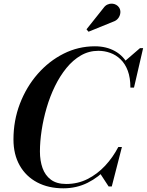

<svg xmlns="http://www.w3.org/2000/svg" viewBox="-20 -1011 796 1041"><path d="M323.5 10Q242.5 10 181.5 -22.2Q120.5 -54.5 86.8 -114Q53 -173.5 53 -255Q53 -357.5 88 -448.8Q123 -540 184.2 -610Q245.5 -680 325 -720Q404.5 -760 494.5 -760Q556.5 -760 603.5 -733.8Q650.5 -707.5 675.8 -657.5Q701 -607.5 697.5 -536H687Q687 -589.5 672.8 -627.5Q658.5 -665.5 633.5 -689.5Q608.5 -713.5 577.2 -724.5Q546 -735.5 513.5 -735.5Q462 -735.5 418.8 -710.5Q375.5 -685.5 340.2 -642.2Q305 -599 278 -543.8Q251 -488.5 233 -427Q215 -365.5 205.8 -304.5Q196.5 -243.5 196.5 -189.5Q196.5 -140 210.5 -100.2Q224.5 -60.5 255.8 -37Q287 -13.5 339 -13.5Q401.5 -13.5 454.5 -40.2Q507.5 -67 549.8 -112.2Q592 -157.5 621.5 -214H633Q607 -152.5 561.5 -101.5Q516 -50.5 455.5 -20.2Q395 10 323.5 10ZM569 0 523.5 -69.5Q542.5 -88 562.8 -110Q583 -132 600 -161.5L621.5 -214H641L586 0ZM687 -536 689 -584.5Q684 -611.5 676.8 -633.5Q669.5 -655.5 655.5 -678L739 -750H756L706.5 -536ZM460 -839 449 -852 541 -967.5Q550.5 -981 563 -986.5Q575.5 -992 587.8 -991.2Q600 -990.5 610 -984.8Q620 -979 625.5 -970.5Q634 -957.5 632.5 -941.5Q631 -925.5 621 -912.2Q611 -899 594 -893.5Z"/></svg>

Font: Bodoni Moda 11pt SemiBold
Style: Italic
Weight: 600
Italic angle: -13°
Designer: Owen Earl
Foundry: indestructible type
Version: Version 2.004